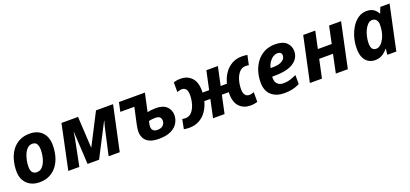

<svg xmlns="http://www.w3.org/2000/svg" viewBox="21 -1378 4716 2210"><g transform="rotate(-20 2379.0 -273.0)"><path d="M253 10Q192 10 144.5 -15.5Q97 -41 70.5 -88Q44 -135 44 -200Q44 -272 62 -336.5Q80 -401 116 -450.5Q152 -500 206.5 -528Q261 -556 334 -556Q429 -556 485 -499Q541 -442 541 -340Q541 -271 524 -208Q507 -145 471.5 -96Q436 -47 381.5 -18.5Q327 10 253 10ZM265 -110Q306 -110 334.5 -143Q363 -176 378 -228.5Q393 -281 393 -340Q393 -381 377.5 -408.5Q362 -436 323 -436Q290 -436 265 -413.5Q240 -391 224 -355Q208 -319 200 -278Q192 -237 192 -200Q192 -110 265 -110Z M607 0 722 -546H925L946 -165H949L1145 -546H1354L1237 0H1101L1161 -270Q1169 -308 1178 -343.5Q1187 -379 1194 -401H1191L984 0H843L821 -401H819Q814 -361 808 -328.5Q802 -296 795 -264L742 0Z M1714 10Q1643 10 1600 -11Q1557 -32 1538 -68.5Q1519 -105 1519 -150Q1519 -184 1531 -238L1574 -434H1402L1426 -546H1744L1696 -324Q1717 -329 1743 -332Q1769 -335 1802 -335Q1888 -335 1931.5 -292.5Q1975 -250 1975 -187Q1975 -139 1950 -94Q1925 -49 1868 -19.5Q1811 10 1714 10ZM1735 -93Q1781 -93 1804 -116.5Q1827 -140 1827 -172Q1827 -199 1811 -215.5Q1795 -232 1754 -232Q1720 -232 1676 -223Q1670 -197 1667.5 -183Q1665 -169 1665 -155Q1665 -130 1681 -111.5Q1697 -93 1735 -93Z M2087 10Q2066 10 2049.5 8Q2033 6 2021 4L2044 -113Q2054 -112 2063 -110.5Q2072 -109 2083 -109Q2129 -109 2160 -143.5Q2191 -178 2207 -232Q2223 -286 2223 -343Q2223 -390 2205.5 -413.5Q2188 -437 2156 -437Q2140 -437 2126 -433Q2112 -429 2097 -424V-543Q2112 -548 2133.5 -552Q2155 -556 2184 -556Q2265 -556 2316.5 -502.5Q2368 -449 2368 -345Q2368 -338 2368 -331.5Q2368 -325 2367 -319H2448L2497 -546H2638L2589 -319H2666Q2683 -387 2719 -440.5Q2755 -494 2809.5 -525Q2864 -556 2935 -556Q2956 -556 2972.5 -554Q2989 -552 3001 -550L2976 -433Q2966 -435 2957 -436Q2948 -437 2937 -437Q2891 -437 2860 -402.5Q2829 -368 2813 -314.5Q2797 -261 2797 -203Q2797 -157 2815 -133Q2833 -109 2864 -109Q2881 -109 2894.5 -113Q2908 -117 2923 -122V-3Q2908 2 2886.5 6Q2865 10 2836 10Q2755 10 2703.5 -42Q2652 -94 2652 -198Q2652 -205 2652.5 -212Q2653 -219 2653 -220H2568L2521 0H2380L2427 -220H2353Q2336 -154 2300.5 -102Q2265 -50 2211.5 -20Q2158 10 2087 10Z M3251 10Q3155 10 3095 -42.5Q3035 -95 3035 -201Q3035 -270 3054.5 -333.5Q3074 -397 3112.5 -447Q3151 -497 3208 -526.5Q3265 -556 3340 -556Q3432 -556 3477.5 -514Q3523 -472 3523 -407Q3523 -321 3445.5 -269Q3368 -217 3209 -217H3184Q3183 -211 3183 -206.5Q3183 -202 3183 -197Q3183 -153 3208.5 -127Q3234 -101 3280 -101Q3323 -101 3358 -111Q3393 -121 3441 -143V-32Q3398 -11 3354 -0.5Q3310 10 3251 10ZM3200 -316H3222Q3307 -316 3344.5 -342.5Q3382 -369 3382 -404Q3382 -450 3331 -450Q3304 -450 3277 -433Q3250 -416 3229.5 -386Q3209 -356 3200 -316Z M3566 0 3683 -546H3831L3786 -336H3956L4000 -546H4147L4031 0H3884L3931 -225H3762L3714 0Z M4362 10Q4323 10 4287.5 -9.5Q4252 -29 4230 -72.5Q4208 -116 4208 -188Q4208 -255 4226 -320Q4244 -385 4277 -438.5Q4310 -492 4356.5 -524Q4403 -556 4461 -556Q4513 -556 4545.5 -534Q4578 -512 4596 -476H4600L4628 -546H4741L4625 0H4515L4522 -71H4518Q4489 -35 4451.5 -12.5Q4414 10 4362 10ZM4420 -109Q4450 -109 4476 -133Q4502 -157 4520.5 -195Q4539 -233 4547 -275Q4554 -311 4554 -357Q4554 -392 4536 -414.5Q4518 -437 4486 -437Q4459 -437 4435.5 -415.5Q4412 -394 4394.5 -359Q4377 -324 4367 -281Q4357 -238 4357 -195Q4357 -109 4420 -109Z"/></g></svg>

Font: Noto IKEA Latin
Style: Bold Italic
Weight: 700
Italic angle: -12°
Designer: Monotype Design Team
Foundry: Monotype Imaging Inc.
Version: Version 1.0